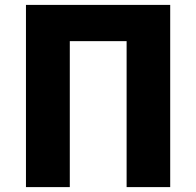

<svg xmlns="http://www.w3.org/2000/svg" viewBox="-20 -764 801 784"><path d="M86 0H265V-596H497V0H675V-744H86Z"/></svg>

Font: Noto Sans T Chinese Black
Style: Bold
Weight: 900
Designer: Ryoko NISHIZUKA (kana & ideographs); Paul D. Hunt (Latin, Greek & Cyrillic); Wenlong ZHANG (bopomofo); Sandoll Communica
Foundry: Adobe Systems Incorporated
Version: Version 1.000;PS 1;hotconv 1.0.78;makeotf.lib2.5.61930